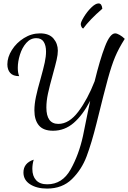

<svg xmlns="http://www.w3.org/2000/svg" viewBox="-20 -915 749 1122"><path d="M117 93Q117 38 177 18Q169 45 169 72Q169 114 191 138Q213 162 256 162Q344 162 392.5 75.5Q441 -11 465 -121Q468 -134 481 -200Q486 -225 492.5 -256.5Q499 -288 507 -326Q464 -243 411 -197Q358 -151 290 -151Q233 -151 207 -182.5Q181 -214 181 -270Q181 -306 190 -349Q199 -392 217 -454Q234 -515 241.5 -550Q249 -585 249 -614Q249 -649 235.5 -670.5Q222 -692 192 -692Q158 -692 133.5 -664Q109 -636 96.5 -595.5Q84 -555 84 -519Q84 -489 92 -470Q56 -470 39.5 -489Q23 -508 23 -539Q23 -581 49.5 -623Q76 -665 120 -692.5Q164 -720 214 -720Q267 -720 292.5 -690Q318 -660 318 -619Q318 -596 311 -565.5Q304 -535 289 -481Q270 -413 260.5 -369Q251 -325 251 -287Q251 -191 321 -191Q384 -191 438 -263Q492 -335 533 -440Q564 -567 593.5 -643.5Q623 -720 653 -720Q663 -720 679 -711Q695 -702 709 -688Q673 -631 652.5 -582Q632 -533 610.5 -455Q589 -377 544 -194Q515 -78 486 -1Q457 76 400.5 131.5Q344 187 255 187Q195 187 156 162Q117 137 117 93ZM452 -774Q452 -786 470.5 -816.5Q489 -847 513.5 -871Q538 -895 556 -895Q575 -895 578 -864Q504 -800 466 -748Q459 -751 455.5 -759.5Q452 -768 452 -774Z"/></svg>

Font: Dancing Script
Style: Regular
Weight: 400
Designer: Pablo Impallari
Foundry: Pablo Impallari
Version: Version 2.000